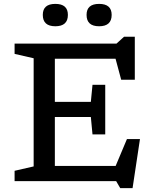

<svg xmlns="http://www.w3.org/2000/svg" viewBox="-20 -931 784 987"><path d="M55 0V-53L153 -75.5V-631.5L55 -654V-707H579L617.5 -742H673V-521H603L574 -629H262V-407.5H447L455.5 -495H521V-240H455.5L447 -329.5H262V-78H574.5L632.5 -216H699.5L661.5 36H598L577 0ZM264.5 -796Q200 -796 200 -854.5Q200 -911 264.5 -911Q329 -911 329 -854.5Q329 -796 264.5 -796ZM489.5 -796Q425 -796 425 -854.5Q425 -911 489.5 -911Q554 -911 554 -854.5Q554 -796 489.5 -796Z"/></svg>

Font: Newsreader Caption
Style: Regular
Weight: 400
Designer: Hugues Gentile
Foundry: Production Type
Version: Version 1.001